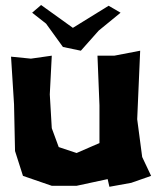

<svg xmlns="http://www.w3.org/2000/svg" viewBox="-20 -715 614 755"><path d="M106.4 -665 161.1 -622.1 227.5 -530.3 297.9 -515.6 368.2 -594.7 454.1 -665 407.2 -692.4 266.6 -605.5 141.6 -695.3ZM363.3 -496.1 371.1 -300.8V-152.3L343.8 -140.6L281.2 -113.3L210.9 -136.7L183.6 -210.9L175.8 -343.8L183.6 -496.1L101.6 -484.4L23.4 -492.2L35.2 -304.7L39.1 -121.1L70.3 -23.4L183.6 15.6H281.2L403.3 -10.7L410.2 19.5L496.1 3.9L574.2 -23.4L539.1 -97.7L519.5 -246.1L531.2 -515.6L429.7 -496.1Z"/></svg>

Font: MaokenAssortedSans-Lite
Style: Lite
Weight: 400
Version: Version 1.400